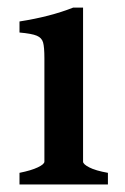

<svg xmlns="http://www.w3.org/2000/svg" viewBox="-20 -489 331 509"><path d="M31.7 -30.8Q63 -37.1 80.3 -45.4Q97.7 -53.7 97.7 -60.5V-319.8V-334.5Q97.7 -364.3 94.2 -376.5Q90.8 -388.7 77.6 -394.3Q64.5 -399.9 31.7 -402.8V-432.1Q113.3 -444.8 173.8 -468.8H200.2V-60.5Q200.2 -53.7 216.8 -45.2Q233.4 -36.6 266.1 -30.8V0H31.7Z"/></svg>

Font: David Libre Medium
Style: Regular
Weight: 500
Version: Version 1.000